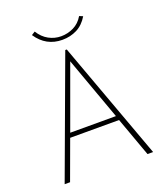

<svg xmlns="http://www.w3.org/2000/svg" viewBox="-141 -870 833 967"><g transform="rotate(-20 275.0 -387.0)"><path d="M482 0 406 -210H144L67 0H38L272 -634H280L512 0ZM276 -572 153 -234H398ZM396 -771 415 -763Q391 -723 355.5 -705Q320 -687 277 -687Q190 -687 140 -762L159 -774Q180 -740 211 -723Q242 -706 277 -706Q312 -706 344 -721.5Q376 -737 396 -771Z"/></g></svg>

Font: Inconsolata SemiExpanded ExtraLight
Style: Regular
Weight: 200
Width: 6
Monospace: yes
Designer: Raph Levien, Cyreal, Brenton Simpson
Foundry: Raph Levien, Cyreal, Google
Version: Version 3.001; ttfautohint (v1.8.2.53-6de2)